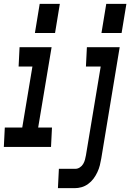

<svg xmlns="http://www.w3.org/2000/svg" viewBox="-51 -766 679 1001"><path d="M583 -594H478L503 -746H608ZM236 -594H131L156 -746H261ZM251 215 256 114H343Q354 114 365 107Q376 100 382.5 89Q389 78 392 66.5Q395 55 397 44L474 -419H397L402 -520H573L477 60Q474 78 469.5 96Q465 114 456.5 132Q448 150 436.5 165.5Q425 181 408.5 193Q392 205 374 210Q356 215 338 215ZM-31 0 -26 -101H65L118 -419H46L51 -520H218L148 -101H220L215 0Z"/></svg>

Font: Iosevka SS04 Extended Oblique
Style: Bold
Weight: 700
Width: 7
Italic angle: -9°
Monospace: yes
Designer: Belleve Invis
Foundry: Belleve Invis
Version: Version 19.0.0; ttfautohint (v1.8.4)